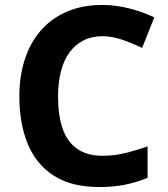

<svg xmlns="http://www.w3.org/2000/svg" viewBox="-20 -744 677 774"><path d="M393 -598Q350 -598 316.5 -581Q283 -564 260 -532.5Q237 -501 225.5 -456Q214 -411 214 -355Q214 -279 232.5 -225.5Q251 -172 291 -144Q331 -116 393 -116Q437 -116 480.5 -126Q524 -136 575 -154V-27Q528 -8 482 1Q436 10 379 10Q269 10 197.5 -35.5Q126 -81 92 -163.5Q58 -246 58 -356Q58 -437 80 -504.5Q102 -572 144.5 -621Q187 -670 249.5 -697Q312 -724 393 -724Q446 -724 499.5 -710.5Q553 -697 602 -674L553 -551Q513 -570 472.5 -584Q432 -598 393 -598Z"/></svg>

Font: Noto Sans Myanmar
Style: Regular
Weight: 400
Designer: Monotype Design Team
Foundry: Monotype Imaging Inc.
Version: Version 2.107